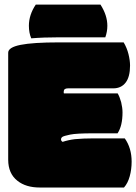

<svg xmlns="http://www.w3.org/2000/svg" viewBox="-20 -814 592 834"><path d="M235.4 -629.9Q123 -629.9 69.3 -619.1Q15.6 -608.4 15.6 -585V-120.6Q15.6 -60.1 55.7 -28.8Q92.3 0.5 152.8 0.5H518.6Q535.2 -18.1 543.5 -48.3Q551.8 -78.6 551.8 -111.8Q551.8 -170.9 522 -212.9H384.8Q341.8 -212.9 305.2 -209.5Q277.3 -206.1 252 -197.8Q245.1 -201.7 245.1 -208.5Q245.1 -215.3 251.5 -219.7Q257.8 -223.6 284.2 -229.2Q310.5 -234.9 384.8 -234.9H490.7Q512.2 -267.6 512.2 -325.7Q512.2 -345.2 506.3 -370.1Q500 -393.1 491.2 -408.2H257.8Q256.8 -409.2 256.8 -412.1V-416Q256.8 -430.2 274.9 -430.2H471.7Q506.3 -430.2 525.6 -455.1Q544.9 -480 544.9 -529.3Q544.9 -551.3 538.1 -578.9Q531.2 -606.4 517.1 -629.9ZM105.5 -702.1Q105.5 -671.4 115.7 -647.5Q168.5 -651.9 235.4 -651.9H437.5Q446.3 -676.8 446.3 -702.1Q446.3 -747.6 416.5 -793.9H135.3Q105.5 -749.5 105.5 -702.1Z"/></svg>

Font: Friends & Family
Style: Regular
Weight: 400
Designer: Sarang Kulkarni, Maithili Shingre, Noopur Datye
Foundry: Ek Type
Version: Version 1.000;hotconv 1.0.117;makeotfexe 2.5.65602